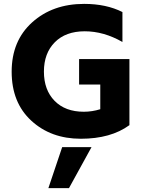

<svg xmlns="http://www.w3.org/2000/svg" viewBox="-20 -706 746 988"><path d="M335 262H229L300 51H451ZM646 -62Q550 8 396 8Q242 8 141 -85Q40 -178 40 -337Q40 -496 145.5 -591Q251 -686 413 -686Q527 -686 610 -644V-490Q514 -545 416 -545Q318 -545 262 -488.5Q206 -432 206 -337.5Q206 -243 261 -187Q316 -131 411 -131Q454 -131 496 -144V-271H387V-402H646Z"/></svg>

Font: Hind Kochi
Style: Bold
Weight: 700
Designer: Dhruvi Tolia
Foundry: Indian Type Foundry
Version: Version 0.702;PS 1.0;hotconv 1.0.81;makeotf.lib2.5.63406